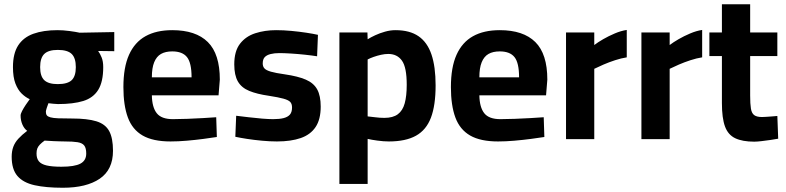

<svg xmlns="http://www.w3.org/2000/svg" viewBox="-20 -655 3699 904"><path d="M276 229Q196 229 142.5 217Q89 205 62 173.5Q35 142 35 83Q35 57 42.5 36.5Q50 16 66.5 -2Q83 -20 108 -39Q94 -49 85.5 -68.5Q77 -88 77 -111Q77 -119 84 -132.5Q91 -146 101 -161Q111 -176 120 -188Q100 -197 82 -214.5Q64 -232 52.5 -262Q41 -292 41 -339Q41 -403 65.5 -441Q90 -479 137 -496Q184 -513 251 -513Q277 -513 307 -509Q337 -505 355 -501L518 -504V-414L442 -415Q451 -403 458.5 -384.5Q466 -366 466 -339Q466 -270 442.5 -232Q419 -194 372 -179.5Q325 -165 253 -165Q245 -165 231 -166.5Q217 -168 208 -169Q204 -159 200 -146.5Q196 -134 196 -129Q196 -118 200.5 -112Q205 -106 217.5 -102.5Q230 -99 254.5 -98Q279 -97 320 -97Q391 -97 433.5 -84Q476 -71 494 -38Q512 -5 512 55Q512 144 449.5 186.5Q387 229 276 229ZM269 130Q331 130 358.5 115.5Q386 101 386 68Q386 42 376.5 30Q367 18 345 14.5Q323 11 285 11Q275 11 261 10.5Q247 10 232.5 9.5Q218 9 206.5 8Q195 7 190 7Q176 17 167.5 26Q159 35 155.5 44.5Q152 54 152 68Q152 91 163 104.5Q174 118 199.5 124Q225 130 269 130ZM252 -259Q298 -259 317.5 -277.5Q337 -296 337 -339Q337 -382 317.5 -401Q298 -420 252 -420Q208 -420 188.5 -401Q169 -382 169 -339Q169 -296 188.5 -277.5Q208 -259 252 -259Z M783 11Q700 11 651.5 -17Q603 -45 582 -102Q561 -159 561 -245Q561 -338 587.5 -397Q614 -456 665 -484.5Q716 -513 791 -513Q902 -513 958.5 -457Q1015 -401 1015 -280L1009 -206H695Q696 -150 718 -122Q740 -94 794 -94Q825 -94 862 -95.5Q899 -97 935.5 -99Q972 -101 998 -103L1001 -10Q976 -6 938 -1Q900 4 859.5 7.5Q819 11 783 11ZM695 -291H882Q882 -359 860.5 -386Q839 -413 791 -413Q759 -413 738 -401Q717 -389 706 -362Q695 -335 695 -291Z M1284 11Q1251 11 1213.5 7.5Q1176 4 1143.5 -1Q1111 -6 1088 -11L1092 -110Q1118 -107 1150.5 -103Q1183 -99 1214.5 -96.5Q1246 -94 1266 -94Q1296 -94 1315.5 -99Q1335 -104 1345 -115.5Q1355 -127 1355 -149Q1355 -166 1346.5 -175Q1338 -184 1314.5 -190.5Q1291 -197 1246 -204Q1190 -212 1153.5 -227Q1117 -242 1100 -271.5Q1083 -301 1083 -352Q1083 -414 1110 -449Q1137 -484 1182 -498.5Q1227 -513 1280 -513Q1315 -513 1352 -509.5Q1389 -506 1422 -501Q1455 -496 1477 -491L1473 -390Q1448 -394 1415 -397.5Q1382 -401 1349.5 -403Q1317 -405 1295 -405Q1272 -405 1254 -400.5Q1236 -396 1226.5 -386Q1217 -376 1217 -356Q1217 -342 1225 -333Q1233 -324 1255.5 -317.5Q1278 -311 1321 -305Q1383 -296 1420 -280Q1457 -264 1473.5 -234Q1490 -204 1490 -153Q1490 -93 1466 -57Q1442 -21 1396 -5Q1350 11 1284 11Z M1578 211V-502H1710L1711 -470Q1725 -479 1746.5 -489Q1768 -499 1793 -506Q1818 -513 1842 -513Q1909 -513 1950.5 -484.5Q1992 -456 2011.5 -398.5Q2031 -341 2031 -253Q2031 -159 2009 -101Q1987 -43 1938.5 -16Q1890 11 1811 11Q1786 11 1757 7Q1728 3 1711 -1V211ZM1790 -100Q1830 -100 1853 -117Q1876 -134 1885.5 -168.5Q1895 -203 1895 -256Q1895 -338 1872.5 -369.5Q1850 -401 1808 -401Q1792 -401 1774 -397Q1756 -393 1739 -387Q1722 -381 1711 -375V-107Q1723 -106 1745.5 -103Q1768 -100 1790 -100Z M2325 11Q2242 11 2193.5 -17Q2145 -45 2124 -102Q2103 -159 2103 -245Q2103 -338 2129.5 -397Q2156 -456 2207 -484.5Q2258 -513 2333 -513Q2444 -513 2500.5 -457Q2557 -401 2557 -280L2551 -206H2237Q2238 -150 2260 -122Q2282 -94 2336 -94Q2367 -94 2404 -95.5Q2441 -97 2477.5 -99Q2514 -101 2540 -103L2543 -10Q2518 -6 2480 -1Q2442 4 2401.5 7.5Q2361 11 2325 11ZM2237 -291H2424Q2424 -359 2402.5 -386Q2381 -413 2333 -413Q2301 -413 2280 -401Q2259 -389 2248 -362Q2237 -335 2237 -291Z M2645 0V-502H2778V-443Q2795 -456 2820 -470.5Q2845 -485 2874.5 -497.5Q2904 -510 2931 -514V-385Q2905 -381 2876 -371.5Q2847 -362 2821.5 -351Q2796 -340 2778 -331V0Z M3000 0V-502H3133V-443Q3150 -456 3175 -470.5Q3200 -485 3229.5 -497.5Q3259 -510 3286 -514V-385Q3260 -381 3231 -371.5Q3202 -362 3176.5 -351Q3151 -340 3133 -331V0Z M3531 12Q3476 12 3442 -4Q3408 -20 3393.5 -59.5Q3379 -99 3379 -170V-391H3320V-502H3379V-635H3512V-502H3640V-391H3512V-205Q3512 -166 3515.5 -144Q3519 -122 3531 -113Q3543 -104 3568 -104Q3575 -104 3589 -105Q3603 -106 3617 -107Q3631 -108 3640 -109L3644 -2Q3629 1 3607.5 4Q3586 7 3565.5 9.5Q3545 12 3531 12Z"/></svg>

Font: Cairo Play
Style: Bold
Weight: 700
Version: Version 3.119